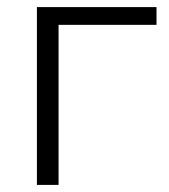

<svg xmlns="http://www.w3.org/2000/svg" viewBox="-20 -521 475 541"><path d="M84 0V-501H421V-451H145V0Z"/></svg>

Font: Mulish Light
Style: Regular
Weight: 300
Designer: Vernon Adams
Foundry: Vernon Adams
Version: Version 3.603; ttfautohint (v1.8.3)